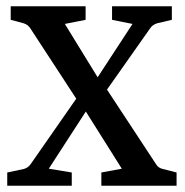

<svg xmlns="http://www.w3.org/2000/svg" viewBox="-20 -590 588 610"><path d="M302 0V-42L367 -54L238 -259L233 -260L77 -499Q69 -512 55 -516L14 -527V-570H252V-527L186 -514L304 -322H309L476 -68Q483 -56 498 -53L541 -42V0ZM3 0V-42L55 -53Q68 -56 77 -68L247 -312H269L401 -514L336 -527V-570H526V-527L479 -516Q464 -511 457 -500L293 -267H273L135 -54L208 -42V0Z"/></svg>

Font: Rasa Medium
Style: Regular
Weight: 500
Designer: Anna Giedrys (Yrsa+Rasa design), David Brezina (Yrsa art-direction, Rasa art-direction, design)
Foundry: Rosetta Type Foundry
Version: Version 2.004